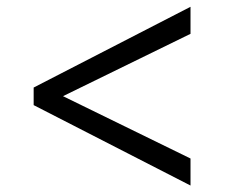

<svg xmlns="http://www.w3.org/2000/svg" viewBox="-20 -572 708 579"><path d="M554.5 -12.5 81.5 -255V-308L554.5 -551.5V-470L170 -282L554.5 -94Z"/></svg>

Font: Merriweather 36pt
Style: Regular
Weight: 400
Designer: Eben Sorkin
Foundry: Eben Sorkin
Version: Version 2.100